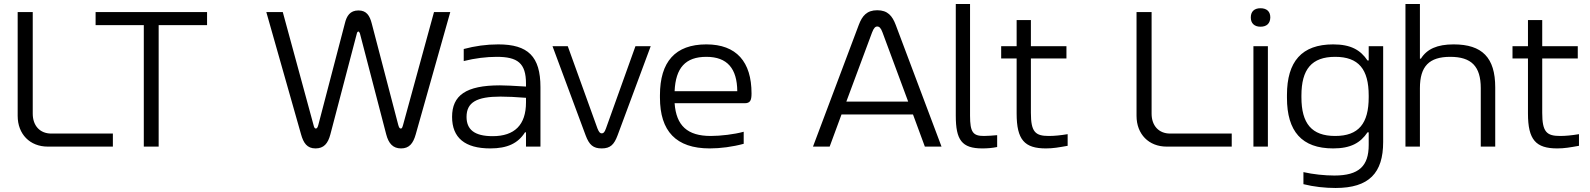

<svg xmlns="http://www.w3.org/2000/svg" viewBox="-20 -730 7919 956"><path d="M68 -670V-153C68 -62 129 0 218 0H542V-65H235C179 -65 143 -104 143 -164V-670Z M1011 -670H456V-605H696V0H770V-605H1011Z M1625 -61 1757 -564C1758 -570 1762 -573 1765 -573C1767 -573 1770 -569 1772 -564L1903 -61C1915 -15 1937 9 1977 9C2017 9 2037 -15 2050 -61L2222 -670H2141L1987 -108C1983 -94 1981 -90 1976 -90C1970 -90 1967 -94 1963 -108L1831 -613C1821 -652 1805 -678 1765 -678C1723 -678 1706 -651 1697 -613L1565 -108C1562 -96 1558 -90 1553 -90C1547 -90 1544 -95 1541 -108L1388 -670H1306L1479 -61C1491 -18 1509 9 1551 9C1592 9 1613 -15 1625 -61Z M2461 -509C2402 -509 2345 -501 2289 -486V-426C2344 -440 2402 -447 2453 -447C2557 -447 2599 -416 2599 -314V-299C2537 -303 2493 -305 2469 -305C2300 -305 2231 -255 2231 -148C2231 -44 2295 9 2421 9C2506 9 2559 -16 2594 -71H2599V0H2671V-296C2671 -449 2609 -509 2461 -509ZM2303 -148C2303 -220 2353 -249 2472 -249C2503 -249 2553 -247 2599 -243V-220C2599 -108 2542 -52 2433 -52C2341 -52 2303 -86 2303 -148Z M2731 -500 2896 -56C2914 -8 2934 9 2976 9C3020 9 3038 -11 3055 -56L3220 -500H3144L2997 -90C2990 -70 2984 -66 2976 -66C2969 -66 2963 -70 2955 -90L2807 -500Z M3722 -265C3722 -422 3647 -509 3497 -509C3342 -509 3266 -422 3266 -256V-244C3266 -77 3346 9 3514 9C3567 9 3628 1 3683 -14V-74C3636 -61 3568 -53 3519 -53C3403 -53 3347 -104 3339 -216H3687C3715 -216 3722 -229 3722 -265ZM3339 -276C3344 -392 3393 -447 3497 -447C3602 -447 3650 -388 3651 -276Z M4256 -606 4028 0H4111L4170 -160H4526L4585 0H4668L4440 -606C4423 -651 4400 -679 4348 -679C4296 -679 4273 -651 4256 -606ZM4194 -224 4322 -568C4331 -592 4339 -598 4348 -598C4358 -598 4366 -591 4374 -569L4502 -224Z M4879 -53C4825 -53 4810 -71 4810 -154V-710H4739V-154C4739 -33 4769 9 4871 9C4896 9 4921 7 4945 2V-57C4924 -55 4896 -53 4879 -53Z M5202 -53C5135 -53 5113 -73 5113 -168V-439H5290V-500H5113V-630H5042V-500H4965V-439H5042V-165C5042 -34 5081 9 5188 9C5224 9 5251 4 5296 -4V-62C5260 -56 5230 -53 5202 -53Z M5639 -670V-153C5639 -62 5700 0 5789 0H6113V-65H5806C5750 -65 5714 -104 5714 -164V-670Z M6221 -500V0H6293V-500ZM6208 -642C6208 -615 6225 -597 6256 -597C6288 -597 6304 -614 6305 -642V-644C6305 -672 6288 -689 6256 -689C6225 -689 6208 -672 6208 -644Z M6867 -23V-500H6795V-429H6789C6754 -481 6706 -509 6618 -509C6462 -509 6388 -424 6388 -257V-243C6388 -76 6462 9 6618 9C6706 9 6754 -19 6789 -71H6795V-8C6795 97 6746 144 6624 144C6576 144 6518 138 6470 127V187C6522 200 6577 206 6630 206C6797 206 6867 131 6867 -23ZM6460 -246V-254C6460 -385 6511 -447 6628 -447C6745 -447 6795 -385 6795 -254V-246C6795 -115 6745 -53 6628 -53C6511 -53 6460 -115 6460 -246Z M6978 -710V0H7050V-291C7050 -400 7096 -447 7201 -447C7306 -447 7353 -400 7353 -291V0H7425V-295C7425 -443 7360 -509 7218 -509C7136 -509 7085 -486 7055 -438H7050V-710Z M7748 -53C7681 -53 7659 -73 7659 -168V-439H7836V-500H7659V-630H7588V-500H7511V-439H7588V-165C7588 -34 7627 9 7734 9C7770 9 7797 4 7842 -4V-62C7806 -56 7776 -53 7748 -53Z"/></svg>

Font: LT Wave Alt Light
Style: Regular
Weight: 300
Designer: Daniel Lyons
Version: Version 2.5 (Glyphs App)